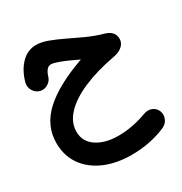

<svg xmlns="http://www.w3.org/2000/svg" viewBox="-182 -583 1004 1059"><g transform="rotate(-30 320.0 -54.0)"><path d="M197.3 -449.2Q231 -449.2 272.2 -433.8Q313.5 -418.5 360.1 -395.8Q406.7 -373 456.3 -350.6Q505.9 -328.1 556.6 -314Q614.3 -297.9 614.3 -247.6Q614.3 -223.1 594.2 -204.3Q574.2 -185.5 539.6 -178.7Q419.4 -156.7 332.3 -119.1Q245.1 -81.5 198.2 -31.5Q151.4 18.6 151.4 77.1Q151.4 140.6 204.8 176.5Q258.3 212.4 343.3 212.4Q431.2 212.4 525.4 177.7Q551.8 168 575.4 177.5Q599.1 187 608.9 210.4Q618.7 234.9 608.6 259.8Q598.6 284.7 574.2 295.9Q525.4 317.9 468.3 329.1Q411.1 340.3 354 340.3Q256.8 340.3 182.4 308.1Q107.9 275.9 66.2 216.6Q24.4 157.2 24.4 76.2Q24.4 -33.7 111.1 -114Q197.8 -194.3 372.1 -255.9Q343.3 -270 312.3 -283.7Q281.2 -297.4 255.4 -306.4Q229.5 -315.4 215.8 -315.4Q198.2 -315.4 187.3 -301.5Q176.3 -287.6 169.4 -265.1Q162.6 -239.7 138.9 -225.6Q115.2 -211.4 90.3 -217.8Q64.9 -224.6 50.8 -248.3Q36.6 -272 43 -297.4Q61 -365.2 101.6 -407.2Q142.1 -449.2 197.3 -449.2Z"/></g></svg>

Font: Mikhak Bold
Style: Regular
Weight: 700
Designer: Amin Abedi
Version: Version 3.3